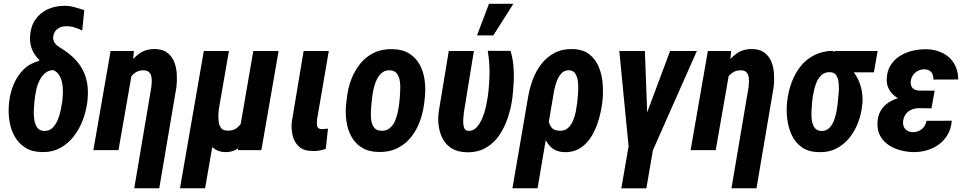

<svg xmlns="http://www.w3.org/2000/svg" viewBox="-20 -800 5148 1023"><path d="M140.1 -606.4Q143.1 -658.7 168 -695.1Q192.9 -731.4 233.9 -750.5Q274.9 -769.5 325.2 -769Q352.5 -768.6 378.2 -761.5Q403.8 -754.4 429.2 -746.1L418 -637.2Q398.4 -647.5 375.7 -654.3Q353 -661.1 331.1 -660.2Q314.5 -660.2 300.8 -654.3Q287.1 -648.4 277.3 -637.2Q267.6 -626 264.6 -609.9Q262.2 -599.1 263.9 -589.8Q265.6 -580.6 270.5 -573Q275.4 -565.4 282.7 -558.8Q290 -552.2 299.3 -546.9Q353.5 -514.6 388.7 -474.6Q423.8 -434.6 438.5 -383.3Q453.1 -332 446.3 -267.1L445.3 -256.8Q439 -207.5 420.9 -159.7Q402.8 -111.8 372.6 -73Q342.3 -34.2 299.8 -11.2Q257.3 11.7 202.1 10.3Q148.4 8.8 113.3 -14.2Q78.1 -37.1 57.4 -74.5Q36.6 -111.8 30 -157Q23.4 -202.1 27.8 -247.6L28.8 -257.8Q34.2 -306.2 53.2 -351.3Q72.3 -396.5 105.7 -429.9Q139.2 -463.4 189 -475.1V-481.4Q171.4 -498 159.9 -518.1Q148.4 -538.1 143.6 -560.5Q138.7 -583 140.1 -606.4ZM164.6 -269 163.6 -259.3Q162.1 -244.1 160.4 -218.3Q158.7 -192.4 161.9 -166.5Q165 -140.6 177 -122.1Q189 -103.5 213.9 -102.5Q241.2 -101.1 259.3 -118.4Q277.3 -135.7 288.1 -162.1Q298.8 -188.5 304.2 -216.3Q309.6 -244.1 312.5 -264.2L313 -273.4Q314.9 -293 315.2 -315.7Q315.4 -338.4 310.5 -360.6Q305.7 -382.8 294.7 -400.4Q283.7 -418 263.2 -426.8Q235.8 -424.8 218 -408.4Q200.2 -392.1 189 -367.9Q177.7 -343.8 172.4 -317.4Q167 -291 164.6 -269Z M682.6 -408.2 611.3 0H477.5L569.3 -528.3H693.4ZM634.8 -282.2 608.9 -281.2Q613.8 -320.3 627.2 -365.7Q640.6 -411.1 664.3 -450.9Q688 -490.7 723.4 -515.4Q758.8 -540 808.1 -538.6Q848.1 -537.6 872.6 -518.3Q897 -499 908.4 -469.5Q919.9 -439.9 921.9 -405.3Q923.8 -370.6 920.4 -338.4L828.6 203.1H695.3L786.6 -337.9Q788.1 -351.1 788.6 -366.2Q789.1 -381.3 785.9 -394.5Q782.7 -407.7 773.4 -416.3Q764.2 -424.8 747.1 -425.3Q719.7 -426.3 700.2 -412.4Q680.7 -398.4 667.5 -376.2Q654.3 -354 646.5 -329.1Q638.7 -304.2 634.8 -282.2Z M1329.6 -528.3H1464.4L1372.6 0H1247.6L1260.7 -129.4ZM1297.4 -245.6 1343.8 -247.6Q1340.3 -211.9 1331.3 -167.5Q1322.3 -123 1304 -81.8Q1285.6 -40.5 1254.9 -14.4Q1224.1 11.7 1176.8 10.3Q1147 9.3 1124.5 -5.9Q1102.1 -21 1088.4 -45.4Q1074.7 -69.8 1071.8 -98.6L1077.1 -225.6H1146.5Q1145 -210.4 1143.8 -190.2Q1142.6 -169.9 1145.3 -150.4Q1147.9 -130.9 1158 -117.9Q1168 -105 1189.9 -104Q1219.7 -102.5 1238.8 -116Q1257.8 -129.4 1269.5 -150.9Q1281.2 -172.4 1287.6 -197.5Q1293.9 -222.7 1297.4 -245.6ZM1065.9 -528.3H1199.7L1072.8 203.1H939Z M1597.7 -528.3H1731.9L1669.4 -164.1Q1668 -151.4 1668 -139.9Q1668 -128.4 1673.6 -120.6Q1679.2 -112.8 1694.8 -111.8Q1703.6 -112.3 1711.4 -113.3Q1719.2 -114.3 1727.5 -114.7L1715.8 -7.3Q1698.7 -0.5 1681.2 2.4Q1663.6 5.4 1645.5 4.4Q1599.6 4.4 1574.5 -17.6Q1549.3 -39.6 1540 -75Q1530.8 -110.4 1534.7 -150.4Z M1824.2 -246.1 1828.6 -281.2Q1834 -331.1 1851.8 -377.4Q1869.6 -423.8 1899.7 -460.9Q1929.7 -498 1972.4 -518.8Q2015.1 -539.6 2070.8 -538.1Q2125.5 -537.1 2160.9 -514.6Q2196.3 -492.2 2216.3 -455.3Q2236.3 -418.5 2242.4 -373.3Q2248.5 -328.1 2243.7 -281.7L2239.7 -246.6Q2233.4 -196.3 2215.8 -149.9Q2198.2 -103.5 2168.2 -66.9Q2138.2 -30.3 2095.5 -9.5Q2052.7 11.2 1997.1 9.8Q1942.9 8.8 1907.5 -13.7Q1872.1 -36.1 1852.1 -72.8Q1832 -109.4 1825.7 -154.5Q1819.3 -199.7 1824.2 -246.1ZM1962.9 -281.7 1959 -245.1Q1957.5 -229.5 1956.1 -206.3Q1954.6 -183.1 1958 -159.7Q1961.4 -136.2 1973.1 -120.4Q1984.9 -104.5 2009.3 -103.5Q2036.6 -101.6 2054.9 -116Q2073.2 -130.4 2083.5 -153.3Q2093.8 -176.3 2099.1 -201.4Q2104.5 -226.6 2106.9 -247.1L2110.4 -282.7Q2111.3 -297.9 2112.5 -321.5Q2113.8 -345.2 2110.4 -368.4Q2106.9 -391.6 2095 -407.7Q2083 -423.8 2059.1 -425.3Q2032.2 -426.8 2014.9 -412.1Q1997.6 -397.5 1986.8 -374.8Q1976.1 -352.1 1970.7 -326.7Q1965.3 -301.3 1962.9 -281.7Z M2371.1 -528.3H2504.9L2451.7 -201.7Q2451.2 -194.3 2449.5 -179Q2447.8 -163.6 2448.2 -146Q2448.7 -128.4 2454.3 -116.2Q2460 -104 2474.1 -103Q2500.5 -101.1 2519 -121.1Q2537.6 -141.1 2550 -170.9Q2562.5 -200.7 2568.8 -230.7Q2575.2 -260.7 2578.1 -278.8Q2586.9 -340.3 2588.1 -404.3Q2589.4 -468.3 2578.6 -529.3L2700.2 -528.8Q2712.4 -487.8 2715.8 -446.3Q2719.2 -404.8 2717 -362.5Q2714.8 -320.3 2710 -278.8Q2703.6 -228 2686.8 -176Q2669.9 -124 2641.4 -81.1Q2612.8 -38.1 2569.1 -12.7Q2525.4 12.7 2465.3 11.2Q2418.9 9.8 2388.7 -8.3Q2358.4 -26.4 2341.3 -56.4Q2324.2 -86.4 2318.1 -124.5Q2312 -162.6 2317.4 -203.6ZM2521.5 -611.3 2585.4 -779.8H2715.3L2608.4 -611.3Z M2710.4 203.1 2793.5 -281.7Q2801.3 -328.6 2818.4 -375.2Q2835.4 -421.9 2864.7 -459.2Q2894 -496.6 2935.3 -518.3Q2976.6 -540 3031.2 -538.6Q3086.4 -537.1 3119.9 -510.7Q3153.3 -484.4 3170.4 -442.9Q3187.5 -401.4 3191.2 -353.8Q3194.8 -306.2 3189.9 -261.7L3188.5 -251Q3183.6 -210 3170.4 -163.8Q3157.2 -117.7 3133.8 -77.4Q3110.4 -37.1 3074.2 -12.7Q3038.1 11.7 2986.8 10.7Q2939.9 8.8 2913.6 -17.8Q2887.2 -44.4 2875.2 -85Q2863.3 -125.5 2860.1 -168.7Q2856.9 -211.9 2856 -245.6Q2863.3 -242.2 2870.8 -238.5Q2878.4 -234.9 2885.5 -231.4Q2892.6 -228 2900.9 -224.6Q2898.4 -200.7 2900.6 -172.6Q2902.8 -144.5 2916 -124.3Q2929.2 -104 2961.4 -103.5Q2988.3 -102.1 3005.4 -117.2Q3022.5 -132.3 3032.7 -156Q3043 -179.7 3047.9 -205.3Q3052.7 -231 3055.2 -251.5L3056.2 -261.7Q3057.6 -275.4 3059.8 -302.5Q3062 -329.6 3060.1 -357.2Q3058.1 -384.8 3047.1 -404.8Q3036.1 -424.8 3011.7 -425.8Q2987.3 -426.3 2971.2 -408.9Q2955.1 -391.6 2945.8 -365.5Q2936.5 -339.4 2931.6 -312.7Q2926.8 -286.1 2924.3 -269.5L2844.2 203.1Z M3466.3 -43 3423.8 203.6H3290.5L3333 -43ZM3404.3 -137.2 3550.3 -528.3H3692.9L3459 0H3367.2ZM3416 -528.3 3431.2 -119.6 3417 0H3331.1L3279.8 -528.3Z M3864.7 -408.2 3793.5 0H3659.7L3751.5 -528.3H3875.5ZM3816.9 -282.2 3791 -281.2Q3795.9 -320.3 3809.3 -365.7Q3822.8 -411.1 3846.4 -450.9Q3870.1 -490.7 3905.5 -515.4Q3940.9 -540 3990.2 -538.6Q4030.3 -537.6 4054.7 -518.3Q4079.1 -499 4090.6 -469.5Q4102.1 -439.9 4104 -405.3Q4106 -370.6 4102.5 -338.4L4010.7 203.1H3877.4L3968.8 -337.9Q3970.2 -351.1 3970.7 -366.2Q3971.2 -381.3 3968 -394.5Q3964.8 -407.7 3955.6 -416.3Q3946.3 -424.8 3929.2 -425.3Q3901.9 -426.3 3882.3 -412.4Q3862.8 -398.4 3849.6 -376.2Q3836.4 -354 3828.6 -329.1Q3820.8 -304.2 3816.9 -282.2Z M4173.8 -255.4 4174.8 -265.6Q4181.2 -317.4 4199 -364Q4216.8 -410.6 4246.3 -447.5Q4275.9 -484.4 4318.6 -506.1Q4361.3 -527.8 4417 -529.3Q4431.2 -516.1 4439.7 -502Q4448.2 -487.8 4458 -474.6Q4467.8 -461.4 4485.8 -451.2Q4519 -432.6 4540 -398.9Q4561 -365.2 4569.6 -325.7Q4578.1 -286.1 4575.2 -250.5L4573.7 -239.7Q4569.3 -192.9 4552.2 -147.5Q4535.2 -102.1 4506.1 -65.9Q4477.1 -29.8 4436.5 -8.8Q4396 12.2 4342.8 10.7Q4288.6 9.8 4253.4 -14.6Q4218.3 -39.1 4199.5 -78.1Q4180.7 -117.2 4174.8 -163.8Q4168.9 -210.4 4173.8 -255.4ZM4308.1 -266.1 4307.1 -255.4Q4306.2 -239.7 4304.2 -214.8Q4302.2 -189.9 4304.9 -164.3Q4307.6 -138.7 4319.1 -121.1Q4330.6 -103.5 4355.5 -102.1Q4382.3 -101.6 4398.9 -118.4Q4415.5 -135.3 4424.8 -161.4Q4434.1 -187.5 4438.5 -214.4Q4442.9 -241.2 4444.3 -259.8L4445.3 -270Q4447.3 -284.7 4449 -308.3Q4450.7 -332 4448.7 -356.2Q4446.8 -380.4 4436.5 -397.5Q4426.3 -414.6 4402.8 -415.5Q4376 -416.5 4358.4 -401.1Q4340.8 -385.7 4330.8 -361.8Q4320.8 -337.9 4315.7 -312Q4310.5 -286.1 4308.1 -266.1ZM4656.2 -528.3 4636.2 -414.6H4405.3L4425.3 -528.3Z M4842.3 -287.6 4954.6 -287.1 4942.9 -222.7 4873.5 -223.6Q4852.1 -222.7 4835 -215.1Q4817.9 -207.5 4806.6 -192.6Q4795.4 -177.7 4792 -156.2Q4790.5 -143.6 4793 -132.6Q4795.4 -121.6 4802.5 -113.5Q4809.6 -105.5 4819.8 -100.8Q4830.1 -96.2 4843.3 -95.7Q4862.3 -95.7 4877.7 -103.3Q4893.1 -110.8 4903.1 -124.3Q4913.1 -137.7 4916.5 -156.2L5051.3 -156.7Q5047.9 -115.2 5029.8 -83.7Q5011.7 -52.2 4983.2 -31Q4954.6 -9.8 4918.5 0.7Q4882.3 11.2 4842.8 10.3Q4808.6 9.3 4774.4 -0.2Q4740.2 -9.8 4712.6 -28.8Q4685.1 -47.9 4669.4 -76.7Q4653.8 -105.5 4655.3 -145Q4656.7 -184.1 4673.1 -211.2Q4689.5 -238.3 4716.3 -255.1Q4743.2 -272 4775.9 -279.8Q4808.6 -287.6 4842.3 -287.6ZM4948.2 -252 4852.1 -252.9Q4824.7 -253.4 4797.9 -262Q4771 -270.5 4749.8 -286.4Q4728.5 -302.2 4716.1 -325.7Q4703.6 -349.1 4704.6 -379.9Q4706.1 -422.4 4725.3 -452.6Q4744.6 -482.9 4775.4 -502.2Q4806.2 -521.5 4843.5 -530Q4880.9 -538.6 4918.5 -537.6Q4954.6 -536.6 4985.1 -525.1Q5015.6 -513.7 5038.1 -492.9Q5060.5 -472.2 5073 -442.6Q5085.4 -413.1 5085.4 -376.5L4953.6 -376Q4953.6 -392.1 4948.5 -404.5Q4943.4 -417 4932.1 -423.8Q4920.9 -430.7 4903.3 -430.7Q4885.7 -430.2 4870.8 -422.6Q4856 -415 4845.7 -401.1Q4835.4 -387.2 4833 -369.1Q4831.5 -357.9 4833.5 -348.4Q4835.4 -338.9 4841.1 -332.3Q4846.7 -325.7 4855.7 -322Q4864.7 -318.4 4876 -317.4L4960 -316.9Z"/></svg>

Font: Roboto Condensed
Style: Bold Italic
Weight: 700
Italic angle: -12°
Designer: Christian Robertson
Foundry: Google
Version: Version 3.0